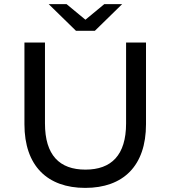

<svg xmlns="http://www.w3.org/2000/svg" viewBox="-20 -907 831 935"><path d="M442 -757 575 -887H488L396 -811L304 -887H217L350 -757ZM594 -700V-306C594 -151 522 -81 396 -81C270 -81 199 -151 199 -306V-700H99V-302C99 -99 211 8 395 8C580 8 691 -99 691 -302V-700Z"/></svg>

Font: AWKNG-Font Medium
Style: Regular
Weight: 500
Designer: Awakening Church
Foundry: Awakening Church
Version: Version 1.700;PS 001.700;hotconv 1.0.88;makeotf.lib2.5.64775